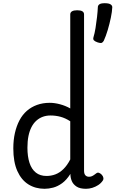

<svg xmlns="http://www.w3.org/2000/svg" viewBox="-20 -1160 720 1197"><path d="M258 17Q201 17 157 -10.5Q113 -38 88 -94Q63 -150 63 -235Q63 -287 73 -331Q83 -375 101.5 -410Q120 -445 147.5 -469Q175 -493 211 -506Q247 -519 290 -519Q320 -519 354 -510Q388 -501 418 -484V-1070Q418 -1083 429 -1089.5Q440 -1096 461 -1096Q483 -1096 493.5 -1089.5Q504 -1083 504 -1070V-96Q504 -76 512.5 -67Q521 -58 535 -58Q544 -58 551.5 -61Q559 -64 566 -69Q573 -74 581 -80Q589 -86 598.5 -82Q608 -78 615 -70Q623 -61 624.5 -51Q626 -41 620 -33Q609 -17 592 -6Q575 5 555.5 11Q536 17 516 17Q478 17 457 3Q436 -11 427.5 -31.5Q419 -52 419 -73Q419 -74 419 -74.5Q419 -75 419 -76Q395 -38 367.5 -18Q340 2 312 9.5Q284 17 258 17ZM151 -239Q151 -184 164 -144.5Q177 -105 203.5 -84Q230 -63 270 -63Q299 -63 325.5 -73Q352 -83 375.5 -106Q399 -129 418 -166V-404Q387 -424 357 -432Q327 -440 295 -440Q269 -440 247 -432Q225 -424 207 -408Q189 -392 176.5 -368Q164 -344 157.5 -312Q151 -280 151 -239ZM588 -896Q571 -902 565 -909Q559 -916 563 -929Q570 -951 575.5 -985Q581 -1019 585 -1054.5Q589 -1090 590 -1115Q590 -1126 599.5 -1133Q609 -1140 633 -1140Q658 -1140 669 -1133Q680 -1126 680 -1115Q679 -1088 671 -1049.5Q663 -1011 651.5 -972.5Q640 -934 627 -906Q623 -899 616.5 -894Q610 -889 588 -896Z"/></svg>

Font: Playwrite PT
Style: Regular
Weight: 400
Designer: Veronika Burian, José Scaglione
Foundry: TypeTogether
Version: Version 1.002